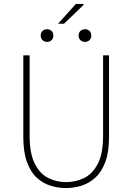

<svg xmlns="http://www.w3.org/2000/svg" viewBox="-20 -940 670 972"><path d="M314 12Q274 12 235.5 0Q197 -12 166 -40.5Q135 -69 116.5 -119.5Q98 -170 98 -246V-660H130V-254Q130 -163 156 -111.5Q182 -60 224 -39Q266 -18 314 -18Q363 -18 406 -39Q449 -60 475.5 -111.5Q502 -163 502 -254V-660H532V-246Q532 -170 513 -119.5Q494 -69 462.5 -40.5Q431 -12 392.5 0Q354 12 314 12ZM218 -728Q205 -728 195.5 -736.5Q186 -745 186 -760Q186 -775 195.5 -783.5Q205 -792 218 -792Q232 -792 241 -783.5Q250 -775 250 -760Q250 -745 241 -736.5Q232 -728 218 -728ZM410 -728Q397 -728 387.5 -736.5Q378 -745 378 -760Q378 -775 387.5 -783.5Q397 -792 410 -792Q424 -792 433 -783.5Q442 -775 442 -760Q442 -745 433 -736.5Q424 -728 410 -728ZM274 -820 364 -920H402L404 -916L304 -820Z"/></svg>

Font: Source Sans 3 ExtraLight ExtraLight
Style: Regular
Weight: 250
Version: Version 3.052;hotconv 1.1.0;makeotfexe 2.6.0